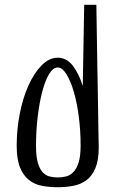

<svg xmlns="http://www.w3.org/2000/svg" viewBox="-20 -770 504 805"><path d="M384 -750Q386 -602 388 -500Q390 -398 391 -332Q392 -266 392.5 -230Q393 -194 393.5 -177Q394 -160 394 -156.5Q394 -153 394 -152Q394 -98 380 -65Q366 -32 342.5 -14.5Q319 3 287.5 9Q256 15 222 15Q187 15 155.5 9Q124 3 100.5 -16Q77 -35 63.5 -69Q50 -103 50 -160Q50 -228 63 -294Q76 -360 99.5 -412Q123 -464 154.5 -496Q186 -528 222 -528Q259 -528 284.5 -495.5Q310 -463 327 -410L333 -750ZM222 -487Q202 -487 185.5 -459Q169 -431 157 -385Q145 -339 138 -280Q131 -221 131 -160Q131 -116 138 -90Q145 -64 157.5 -49.5Q170 -35 186.5 -30.5Q203 -26 222 -26Q241 -26 258 -30.5Q275 -35 288.5 -49.5Q302 -64 310 -90Q318 -116 318 -160Q318 -221 310.5 -280Q303 -339 289.5 -385Q276 -431 258.5 -459Q241 -487 222 -487Z"/></svg>

Font: Combo
Style: Regular
Weight: 400
Designer: Eduardo Rodriguez Tunni
Foundry: Eduardo Rodriguez Tunni
Version: Version 1.001